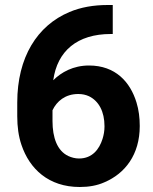

<svg xmlns="http://www.w3.org/2000/svg" viewBox="-20 -738 613 768"><path d="M193 -417C209 -534 289 -602 423 -602H431V-718H411C354 -718 303 -709 258 -690C129 -636 49 -509 49 -328V-273C49 -231 54 -193 66 -158C98 -63 174 10 299 10C336 10 369 4 398 -9C480 -44 539 -119 539 -234C539 -267 535 -299 526 -328C501 -410 442 -476 336 -476C273 -476 225 -449 193 -417ZM293 -362C309 -362 323 -359 336 -353C375 -334 398 -292 398 -233C398 -214 395 -198 390 -182C377 -141 349 -104 296 -104C281 -104 266 -108 253 -114C209 -135 190 -187 190 -254V-297C207 -333 241 -362 293 -362Z"/></svg>

Font: Asimov
Style: Regular
Weight: 500
Designer: Google
Version: Version 2.000980; 2014